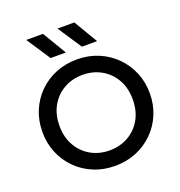

<svg xmlns="http://www.w3.org/2000/svg" viewBox="-165 -1083 1161 1238"><g transform="rotate(-20 416.0 -464.0)"><path d="M416 15Q336.5 15 269.5 -12.8Q202.5 -40.5 152.8 -90Q103 -139.5 75.2 -206Q47.5 -272.5 47.5 -350Q47.5 -428 75.2 -494.5Q103 -561 152.8 -610.5Q202.5 -660 269.5 -687.5Q336.5 -715 416 -715Q494.5 -715 561.5 -687Q628.5 -659 678.5 -609Q728.5 -559 756.2 -492.8Q784 -426.5 784 -350Q784 -272.5 756.2 -206Q728.5 -139.5 678.5 -90Q628.5 -40.5 561.5 -12.8Q494.5 15 416 15ZM416 -91Q486.5 -91 543.5 -123Q600.5 -155 633.8 -213.2Q667 -271.5 667 -350Q667 -428.5 633.8 -486.8Q600.5 -545 543.5 -577Q486.5 -609 416 -609Q345 -609 288.2 -577Q231.5 -545 198 -486.8Q164.5 -428.5 164.5 -350Q164.5 -271.5 198 -213.2Q231.5 -155 288.2 -123Q345 -91 416 -91ZM579.5 -781H475L367 -944.5H482.5ZM365 -781H260.5L152.5 -944.5H267.5Z"/></g></svg>

Font: Geologica
Style: Regular
Weight: 400
Designer: Sindre Bremnes, Frode Helland
Foundry: Monokrom Skriftforlag AS
Version: Version 1.010; ttfautohint (v1.8.4.7-5d5b);gftools[0.9.28]